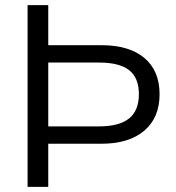

<svg xmlns="http://www.w3.org/2000/svg" viewBox="-20 -732 691 752"><path d="M605 -363Q605 -271 545 -220Q485 -169 377 -169H169V0H88V-712H169V-555H377Q486 -555 545.5 -505Q605 -455 605 -363ZM524 -363Q524 -427 486 -457Q448 -487 368 -487H169V-237H368Q447 -237 485.5 -268Q524 -299 524 -363Z"/></svg>

Font: Muli-Regular
Style: Regular
Weight: 400
Version: Version 2.000